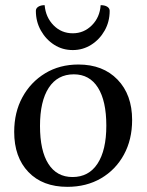

<svg xmlns="http://www.w3.org/2000/svg" viewBox="-20 -712 568 744"><path d="M241 12Q145 12 90 -45.5Q35 -103 35 -201Q35 -277 67 -335.5Q99 -394 155 -428Q211 -462 284 -462Q379 -462 435.5 -403.5Q492 -345 492 -247Q492 -171 460 -112.5Q428 -54 371.5 -21Q315 12 241 12ZM261 -26Q324 -26 358 -78Q392 -130 392 -225Q392 -321 359.5 -372.5Q327 -424 266 -424Q203 -424 169 -372Q135 -320 135 -224Q135 -128 167.5 -77Q200 -26 261 -26ZM262 -518Q222 -518 190 -538.5Q158 -559 138.5 -593.5Q119 -628 119 -670Q119 -680 128.5 -686Q138 -692 153 -692Q157 -645 187.5 -614Q218 -583 262 -583Q305 -583 336 -614Q367 -645 370 -692Q386 -692 395.5 -686Q405 -680 405 -670Q405 -628 385.5 -593.5Q366 -559 333.5 -538.5Q301 -518 262 -518Z"/></svg>

Font: Petrona Medium
Style: Regular
Weight: 500
Designer: Ringo R. Seeber
Foundry: Ringo R. Seeber
Version: Version 2.001; ttfautohint (v1.8.3)